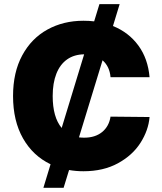

<svg xmlns="http://www.w3.org/2000/svg" viewBox="-20 -817 784 927"><path d="M224.1 -23.9Q139.2 -64.5 91.1 -148.9Q43 -233.4 43 -353.5Q43 -467.8 87.4 -549.8Q131.8 -631.8 209 -674.3Q286.1 -716.8 382.8 -716.8Q409.7 -716.8 434.6 -713.9L460 -796.9H557.6L525.4 -691.4Q601.6 -660.6 647.9 -597.4Q694.3 -534.2 702.1 -444.3H513.7Q509.3 -496.1 475.1 -525.9L361.3 -153.8Q374 -152.3 386.7 -152.3Q439.5 -152.3 472.9 -179.4Q506.3 -206.5 513.7 -253.9L702.1 -252Q696.8 -188 658.4 -127.7Q620.1 -67.4 549.6 -28.8Q479 9.8 382.8 9.8Q346.7 9.8 313.5 3.9L287.1 89.8H189.5ZM277.8 -199.2 386.2 -554.7Q338.4 -554.2 304.2 -530.3Q270 -506.3 252.2 -461.2Q234.4 -416 234.4 -353.5Q234.4 -251 277.8 -199.2Z"/></svg>

Font: Pretendard GOV Black
Style: Regular
Weight: 900
Designer: Base glyphs from Inter by Rasmus Andersson; Hangeul glyphs from Noto Sans CJK(Source Han Sans) by Jang Soo-young and Kan
Foundry: Kil Hyung-jin
Version: Version 1.309